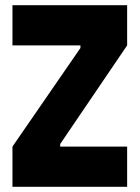

<svg xmlns="http://www.w3.org/2000/svg" viewBox="-20 -720 538 740"><path d="M470 -545 212 -165V-155H470V0H28V-155L290 -535V-545H28V-700H470Z"/></svg>

Font: Phudu
Style: Bold
Weight: 700
Version: Version 1.005;gftools[0.9.23]